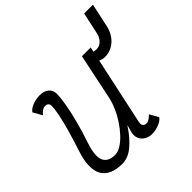

<svg xmlns="http://www.w3.org/2000/svg" viewBox="-202 -968 1159 1159"><g transform="rotate(-45 377.0 -388.5)"><path d="M69 -531 36 -590Q50 -610 80 -621Q110 -632 140 -632Q177 -632 198 -614Q219 -596 220 -565Q220 -537 211.5 -485.5Q203 -434 185.5 -365.5Q168 -297 141 -218Q113 -132 131.5 -93.5Q150 -55 207 -55Q232 -55 259.5 -72Q287 -89 313.5 -117.5Q340 -146 363 -181Q386 -216 402.5 -254Q419 -292 426 -326L487 -618H562L450 -97Q450 -93 449 -88Q448 -83 448 -79Q449 -68 457 -61.5Q465 -55 476 -55Q486 -55 497.5 -61.5Q509 -68 525 -84L557 -28Q544 -9 514 2.5Q484 14 453 14Q428 14 406.5 1Q385 -12 376 -34.5Q367 -57 375 -86L387 -130Q344 -64 297.5 -25Q251 14 201 14Q100 14 65.5 -46Q31 -106 70 -225Q93 -295 110.5 -356.5Q128 -418 137.5 -465.5Q147 -513 146 -539Q145 -551 137.5 -557Q130 -563 117 -563Q105 -563 92 -554.5Q79 -546 69 -531ZM582 -516Q561 -516 540 -527Q519 -538 508 -554L518 -618Q526 -604 537.5 -596.5Q549 -589 560 -587Q571 -585 579 -585Q605 -585 624 -604Q643 -623 649 -653L679 -791H754L723 -647Q711 -587 672.5 -551.5Q634 -516 582 -516Z"/></g></svg>

Font: Victor Mono
Style: Italic
Weight: 400
Italic angle: -12°
Monospace: yes
Designer: Rune Bjørnerås
Version: Version 1.561;gftools[0.9.30]